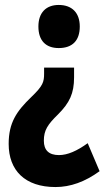

<svg xmlns="http://www.w3.org/2000/svg" viewBox="-20 -578 424 775"><path d="M302 -471C302 -527 270 -558 217 -558C166 -558 135 -527 135 -471C135 -414 165 -384 217 -384C273 -384 302 -415 302 -471ZM279 -266V-305H158V-282C158 -247 154 -232 106 -186C47 -129 15 -83 15 3C15 110 81 177 204 177C264 177 323 156 382 113L334 0C291 31 253 48 218 48C177 48 157 28 157 -10C157 -52 172 -75 214 -116C261 -163 279 -201 279 -266Z"/></svg>

Font: Noto Sans Arabic UI XCn XBd
Style: Regular
Weight: 800
Width: 2
Designer: Monotype Design Team, Nadine Chahine and Nizar Qandah
Foundry: Monotype Imaging Inc.
Version: Version 2.010